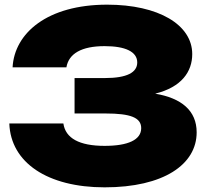

<svg xmlns="http://www.w3.org/2000/svg" viewBox="-20 -787 900 824"><path d="M429 17C682 17 824 -81 824 -219C824 -312 759 -366 646 -385C759 -413 805 -479 805 -555C805 -681 660 -767 440 -767C183 -767 42 -645 34 -498H265C275 -557 330 -589 429 -589C518 -589 569 -565 569 -519C569 -476 525 -452 430 -452H300V-300H433C541 -300 586 -282 586 -237C586 -187 530 -161 429 -161C320 -161 261 -194 252 -257H20C26 -89 184 17 429 17Z"/></svg>

Font: Bounded ExtBd
Style: Regular
Weight: 800
Designer: Vlad Churkin
Version: Version 3.0